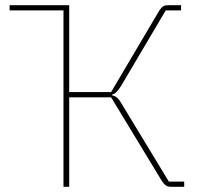

<svg xmlns="http://www.w3.org/2000/svg" viewBox="-20 -718 772 738"><path d="M224 -678H17V-698H246V-364H407L592 -677C603 -694 611 -698 627 -698H676V-678H617L445 -387C430 -364 422 -357 410 -354V-352C422 -349 432 -345 444 -325L629 -20H688V0H638C622 0 614 -5 603 -21L407 -344H246V0H224Z"/></svg>

Font: Plexus Sans Thin
Style: Regular
Weight: 250
Version: Version 2.001;PS 002.001;hotconv 1.0.70;makeotf.lib2.5.58329